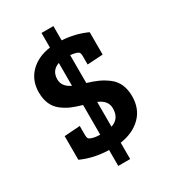

<svg xmlns="http://www.w3.org/2000/svg" viewBox="-201 -852 937 1048"><g transform="rotate(-30 267.5 -328.0)"><path d="M230 91V-9Q134 -12 58 -47V-196L157 -203V-145Q157 -131 161 -124.5Q165 -118 177 -114Q199 -106 230 -106V-293Q191 -304 163 -316Q135 -328 108.5 -348.5Q82 -369 68.5 -400Q55 -431 55 -473Q55 -547 102.5 -595.5Q150 -644 230 -655V-747H305V-657Q389 -652 460 -619V-478L362 -472V-526Q362 -540 358 -546.5Q354 -553 342 -557Q321 -563 305 -564V-388H306Q345 -376 372 -364Q399 -352 428 -330.5Q457 -309 471.5 -276.5Q486 -244 486 -201Q486 -122 436.5 -73Q387 -24 305 -12V91ZM362 -196Q362 -246 305 -269V-113Q362 -131 362 -196ZM178 -484Q178 -438 230 -414V-558Q178 -540 178 -484Z"/></g></svg>

Font: Bree Serif
Style: Regular
Weight: 400
Designer: Veronika Burian, Jos Scaglione
Foundry: TypeTogether
Version: Version 1.001